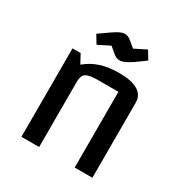

<svg xmlns="http://www.w3.org/2000/svg" viewBox="-161 -815 898 940"><g transform="rotate(30 288.0 -345.0)"><path d="M90 0V-500H136L163 -450Q200 -481 245 -495.5Q290 -510 349 -510Q419 -510 455 -488.5Q491 -467 491 -425V0H391V-428H275Q226 -428 208 -416Q190 -404 190 -370V0ZM319 -564Q310 -564 301.5 -567Q293 -570 281.5 -579.5Q270 -589 249 -607L183 -574L155 -620Q194 -648 217 -663.5Q240 -679 253.5 -684.5Q267 -690 277 -690Q286 -690 294 -687Q302 -684 313.5 -675Q325 -666 347 -647L413 -680L441 -634Q407 -608 384 -592.5Q361 -577 345.5 -570.5Q330 -564 319 -564Z"/></g></svg>

Font: Changa ExtraLight
Style: Regular
Weight: 400
Version: Version 3.002; ttfautohint (v1.8.2)